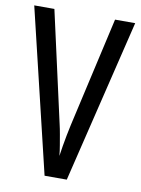

<svg xmlns="http://www.w3.org/2000/svg" viewBox="-82 -770 605 826"><g transform="rotate(10 220.5 -357.0)"><path d="M441 -714 268 0H171L0 -714H88L196 -231Q201 -210 205 -186.5Q209 -163 213 -140Q217 -117 219 -95Q222 -117 226 -140Q230 -163 234.5 -187Q239 -211 244 -233L353 -714Z"/></g></svg>

Font: Noto Sans Devanagari ExtraCondensed
Style: Regular
Weight: 400
Width: 2
Designer: Jelle Bosma - Monotype Design Team
Foundry: Monotype Imaging Inc.
Version: Version 2.006